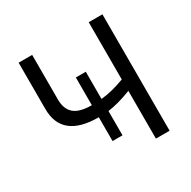

<svg xmlns="http://www.w3.org/2000/svg" viewBox="-159 -867 1014 1020"><g transform="rotate(-30 347.5 -357.0)"><path d="M307 -250Q83 -250 83 -430V-714H166V-440Q166 -382 199 -353Q232 -324 307 -324V-494H368V-327Q434 -333 513 -363V-714H597V0H513V-293Q431 -261 368 -253V-104H307Z"/></g></svg>

Font: Stephens Clock
Style: Regular
Weight: 400
Designer: Peter Wiegel (catfonts.de) with slight modifications by DT1.org
Version: Version 0.9.1